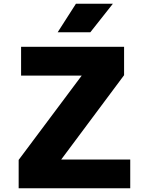

<svg xmlns="http://www.w3.org/2000/svg" viewBox="-20 -1009 778 1029"><path d="M80 0ZM678 -154V0H80V-152L418 -604H93V-758H645V-606L308 -154ZM387 -989H585L464 -836H289Z"/></svg>

Font: Biryani Black
Style: Regular
Weight: 900
Designer: Dan Reynolds and Mathieu Reguer
Foundry: Dan Reynolds and Mathieu Reguer
Version: Version 1.004; ttfautohint (v1.1) -l 5 -r 5 -G 72 -x 0 -D la